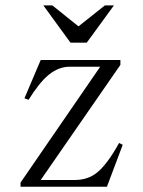

<svg xmlns="http://www.w3.org/2000/svg" viewBox="-20 -704 540 725"><path d="M133.8 -477.5 72.3 -333 87.9 -327.1Q127.9 -391.6 163.1 -420.9Q201.2 -452.1 243.2 -452.1H358.4L57.6 -14.6V1H383.8L443.4 -157.2L429.7 -164.1Q384.8 -83 345.7 -51.8Q311.5 -24.4 262.7 -24.4H133.8L434.6 -459V-477.5ZM410.2 -683.6H376L276.4 -604.5L177.7 -683.6H143.6L246.1 -543H307.6Z"/></svg>

Font: BatangChe
Style: Regular
Weight: 400
Monospace: yes
Version: Version 2.21